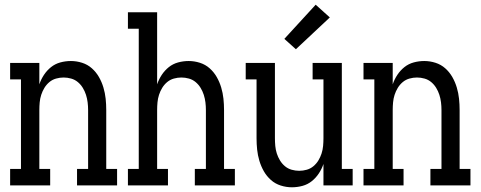

<svg xmlns="http://www.w3.org/2000/svg" viewBox="-20 -787 2040 815"><path d="M23 0V-70H69V-450H23V-520H147V-429Q154 -450 166.5 -469Q179 -488 196.5 -502Q214 -516 236 -522Q258 -528 281 -528Q305 -528 328.5 -520.5Q352 -513 370 -497Q388 -481 400 -460Q412 -439 419 -415.5Q426 -392 428.5 -368Q431 -344 431 -320V-70H477V0H307V-70H354V-320Q354 -336 352 -352.5Q350 -369 345 -384.5Q340 -400 331.5 -414Q323 -428 310.5 -438.5Q298 -449 282 -453.5Q266 -458 250 -458Q234 -458 218 -453.5Q202 -449 189.5 -438.5Q177 -428 168.5 -414Q160 -400 155 -384.5Q150 -369 148.5 -352.5Q147 -336 147 -320V-70H193V0Z M523 0V-70H569V-665H523V-735H647V-429Q654 -450 666.5 -469Q679 -488 696.5 -502Q714 -516 736 -522Q758 -528 781 -528Q805 -528 828.5 -520.5Q852 -513 870 -497Q888 -481 900 -460Q912 -439 919 -415.5Q926 -392 928.5 -368Q931 -344 931 -320V-70H977V0H807V-70H854V-320Q854 -336 852 -352.5Q850 -369 845 -384.5Q840 -400 831.5 -414Q823 -428 810.5 -438.5Q798 -449 782 -453.5Q766 -458 750 -458Q734 -458 718 -453.5Q702 -449 689.5 -438.5Q677 -428 668.5 -414Q660 -400 655 -384.5Q650 -369 648.5 -352.5Q647 -336 647 -320V-70H693V0Z M1219 8Q1195 8 1171.5 0.5Q1148 -7 1130 -23Q1112 -39 1100 -60Q1088 -81 1081 -104.5Q1074 -128 1071.5 -152Q1069 -176 1069 -200V-450H1023V-520H1147V-200Q1147 -184 1148.5 -167.5Q1150 -151 1155 -135.5Q1160 -120 1168.5 -106Q1177 -92 1189.5 -81.5Q1202 -71 1218 -66.5Q1234 -62 1250 -62Q1266 -62 1282 -66.5Q1298 -71 1310.5 -81.5Q1323 -92 1331.5 -106Q1340 -120 1345 -135.5Q1350 -151 1351.5 -167.5Q1353 -184 1353 -200V-450H1307V-520H1431V-70H1477V0H1353V-91Q1346 -70 1333.5 -51Q1321 -32 1303.5 -18Q1286 -4 1264 2Q1242 8 1219 8ZM1236 -578 1187 -622 1320 -767 1380 -713Z M1523 0V-70H1569V-450H1523V-520H1647V-429Q1654 -450 1666.5 -469Q1679 -488 1696.5 -502Q1714 -516 1736 -522Q1758 -528 1781 -528Q1805 -528 1828.5 -520.5Q1852 -513 1870 -497Q1888 -481 1900 -460Q1912 -439 1919 -415.5Q1926 -392 1928.5 -368Q1931 -344 1931 -320V-70H1977V0H1807V-70H1854V-320Q1854 -336 1852 -352.5Q1850 -369 1845 -384.5Q1840 -400 1831.5 -414Q1823 -428 1810.5 -438.5Q1798 -449 1782 -453.5Q1766 -458 1750 -458Q1734 -458 1718 -453.5Q1702 -449 1689.5 -438.5Q1677 -428 1668.5 -414Q1660 -400 1655 -384.5Q1650 -369 1648.5 -352.5Q1647 -336 1647 -320V-70H1693V0Z"/></svg>

Font: Iosevka Gothic
Style: Regular
Weight: 400
Monospace: yes
Designer: Belleve Invis
Foundry: Belleve Invis
Version: Version 15.5.1; ttfautohint (v1.8.4)